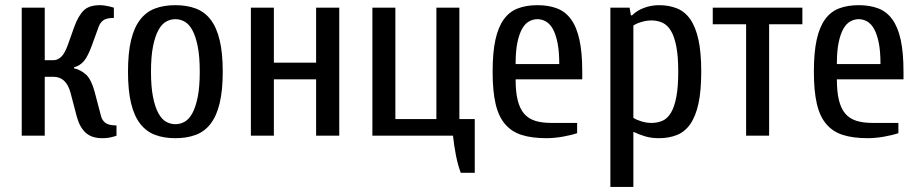

<svg xmlns="http://www.w3.org/2000/svg" viewBox="-20 -530 3594 750"><path d="M64.9 0V-500H154.8V-294.9H189Q205.1 -294.9 219 -307.9Q232.9 -320.8 245.1 -355L270 -424.8Q286.1 -468.8 307.1 -489.3Q328.1 -509.8 370.1 -509.8Q378.9 -509.8 388.9 -508.3Q398.9 -506.8 407.2 -504.9Q417 -502 424.8 -500V-460Q395 -460 382.6 -450Q370.1 -439.9 365.2 -424.8L339.8 -355Q323.7 -310.1 307.9 -291.5Q292 -272.9 269 -267.1V-263.2Q295.9 -257.3 316.4 -238.3Q336.9 -219.2 350.1 -169.9L375 -75.2Q378.9 -60.1 391.8 -50Q404.8 -40 435.1 -40V0Q428.2 2.9 418.9 4.9Q401.9 9.8 379.9 9.8Q337.9 9.8 314.5 -11.7Q291 -33.2 279.8 -75.2L254.9 -169.9Q237.8 -230 189 -230H154.8V0Z M480 -250Q480 -323.2 491.9 -373Q503.9 -422.9 527.6 -453.4Q551.3 -483.9 585.7 -496.8Q620.1 -509.8 665 -509.8Q710 -509.8 744.6 -496.8Q779.3 -483.9 802.7 -453.4Q826.2 -422.9 838.1 -373Q850.1 -323.2 850.1 -250Q850.1 -176.8 838.1 -127Q826.2 -77.1 802.7 -46.6Q779.3 -16.1 744.6 -3.2Q710 9.8 665 9.8Q620.1 9.8 585.7 -3.2Q551.3 -16.1 527.6 -46.6Q503.9 -77.1 491.9 -127Q480 -176.8 480 -250ZM569.8 -250Q569.8 -189.9 577.9 -150.4Q585.9 -110.8 598.9 -87.4Q611.8 -64 628.9 -54.4Q646 -44.9 665 -44.9Q684.1 -44.9 701.2 -54.4Q718.3 -64 731.2 -87.4Q744.1 -110.8 752.2 -150.4Q760.3 -189.9 760.3 -250Q760.3 -310.1 752.2 -349.6Q744.1 -389.2 731.2 -412.6Q718.3 -436 701.2 -445.6Q684.1 -455.1 665 -455.1Q646 -455.1 628.9 -445.6Q611.8 -436 598.9 -412.6Q585.9 -389.2 577.9 -349.6Q569.8 -310.1 569.8 -250Z M960 0V-500H1049.8V-285.2H1214.8V-500H1305.2V0H1214.8V-220.2H1049.8V0Z M1434.6 0V-500H1524.4V-64.9H1684.6V-500H1774.4V-64.9H1834.5V145H1779.8Q1768.6 115.2 1761 76.7Q1753.4 38.1 1749.5 0Z M1904.3 -250Q1904.3 -325.2 1915.3 -375Q1926.3 -424.8 1948.2 -454.8Q1970.2 -484.9 2003.2 -497.3Q2036.1 -509.8 2079.6 -509.8Q2122.6 -509.8 2155.5 -497.3Q2188.5 -484.9 2210.4 -454.8Q2232.4 -424.8 2243.4 -375Q2254.4 -325.2 2254.4 -250V-220.2H1994.1Q1994.1 -171.4 2002.2 -138.7Q2010.3 -106 2026.9 -86.4Q2043.5 -66.9 2069.8 -58.3Q2096.2 -49.8 2134.3 -49.8H2234.4V-9.8Q2211.4 -2 2178 3.9Q2144.5 9.8 2114.3 9.8Q2058.1 9.8 2018.3 -2.7Q1978.5 -15.1 1952.9 -45.2Q1927.2 -75.2 1915.8 -125Q1904.3 -174.8 1904.3 -250ZM1994.1 -279.8H2164.6Q2164.6 -330.6 2157.5 -364.3Q2150.4 -397.9 2138.9 -418Q2127.4 -438 2111.8 -446.5Q2096.2 -455.1 2079.6 -455.1Q2062.5 -455.1 2046.9 -446.5Q2031.2 -438 2019.8 -418Q2008.3 -397.9 2001.2 -364.5Q1994.1 -331.1 1994.1 -279.8Z M2364.3 200.2V-500H2439.5L2444.3 -470.2H2449.2Q2468.3 -489.3 2496.3 -499.5Q2524.4 -509.8 2554.2 -509.8Q2593.3 -509.8 2624.3 -497.3Q2655.3 -484.9 2676.3 -454.8Q2697.3 -424.8 2708.3 -375Q2719.2 -325.2 2719.2 -250Q2719.2 -174.8 2708.3 -125Q2697.3 -75.2 2676.3 -45.2Q2655.3 -15.1 2624.3 -2.7Q2593.3 9.8 2554.2 9.8Q2524.4 9.8 2501 2.9Q2477.5 -3.9 2454.1 -15.1V200.2ZM2454.1 -69.8Q2465.3 -62 2485.4 -55.9Q2505.4 -49.8 2524.4 -49.8Q2548.3 -49.8 2567.9 -58.3Q2587.4 -66.9 2600.8 -89.4Q2614.3 -111.8 2621.8 -150.9Q2629.4 -189.9 2629.4 -250Q2629.4 -310.1 2621.8 -348.6Q2614.3 -387.2 2600.8 -409.7Q2587.4 -432.1 2567.9 -441.2Q2548.3 -450.2 2524.4 -450.2Q2505.4 -450.2 2485.4 -444.1Q2465.3 -438 2454.1 -430.2Z M2764.2 -435.1V-500H3114.3V-435.1H2984.4V0H2894.5V-435.1Z M3159.2 -250Q3159.2 -325.2 3170.2 -375Q3181.2 -424.8 3203.1 -454.8Q3225.1 -484.9 3258.1 -497.3Q3291 -509.8 3334.5 -509.8Q3377.4 -509.8 3410.4 -497.3Q3443.4 -484.9 3465.3 -454.8Q3487.3 -424.8 3498.3 -375Q3509.3 -325.2 3509.3 -250V-220.2H3249Q3249 -171.4 3257.1 -138.7Q3265.1 -106 3281.7 -86.4Q3298.3 -66.9 3324.7 -58.3Q3351.1 -49.8 3389.2 -49.8H3489.3V-9.8Q3466.3 -2 3432.9 3.9Q3399.4 9.8 3369.1 9.8Q3313 9.8 3273.2 -2.7Q3233.4 -15.1 3207.8 -45.2Q3182.1 -75.2 3170.7 -125Q3159.2 -174.8 3159.2 -250ZM3249 -279.8H3419.4Q3419.4 -330.6 3412.4 -364.3Q3405.3 -397.9 3393.8 -418Q3382.3 -438 3366.7 -446.5Q3351.1 -455.1 3334.5 -455.1Q3317.4 -455.1 3301.8 -446.5Q3286.1 -438 3274.7 -418Q3263.2 -397.9 3256.1 -364.5Q3249 -331.1 3249 -279.8Z"/></svg>

Font: 
Style: .
Weight: 400
Designer: Jovanny Lemonad
Foundry: Jovanny Lemonad
Version: Version 1.002